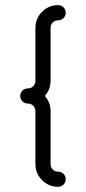

<svg xmlns="http://www.w3.org/2000/svg" viewBox="-20 -667 334 746"><path d="M205.9 -647.1Q218.2 -647.1 226.8 -638.5Q235.3 -630 235.3 -617.6Q235.3 -605.3 226.8 -596.8Q218.2 -588.2 205.9 -588.2Q193.5 -588.2 185 -579.7Q176.5 -571.2 176.5 -558.8V-352.9Q176.5 -319.4 154.1 -294.1Q176.5 -268.8 176.5 -235.3V-29.4Q176.5 -17.1 185 -8.5Q193.5 0 205.9 0Q218.2 0 226.8 8.5Q235.3 17.1 235.3 29.4Q235.3 41.8 226.8 50.3Q218.2 58.8 205.9 58.8Q169.4 58.8 143.5 32.9Q117.6 7.1 117.6 -29.4V-235.3Q117.6 -247.6 109.1 -256.2Q100.6 -264.7 88.2 -264.7Q75.9 -264.7 67.4 -273.2Q58.8 -281.8 58.8 -294.1Q58.8 -306.5 67.4 -315Q75.9 -323.5 88.2 -323.5Q100.6 -323.5 109.1 -332.1Q117.6 -340.6 117.6 -352.9V-558.8Q117.6 -595.3 143.5 -621.2Q169.4 -647.1 205.9 -647.1Z"/></svg>

Font: OpenGost Type B TT
Style: Regular
Weight: 400
Version: Version 0.3